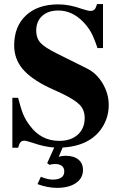

<svg xmlns="http://www.w3.org/2000/svg" viewBox="-20 -698 596 932"><path d="M480 -678.2V-464.8H453.1Q437 -513.2 422.6 -539.8Q408.2 -566.4 383.8 -591.8Q330.1 -647 263.2 -647Q213.4 -647 184.6 -620.6Q155.8 -594.2 155.8 -548.8Q155.8 -513.2 176.5 -490.2Q197.3 -467.3 256.8 -438L400.9 -366.2Q448.2 -343.3 478 -293.5Q507.8 -243.7 507.8 -188Q507.8 -133.8 481.2 -87.6Q454.6 -41.5 408.2 -15.1Q357.9 13.7 284.2 18.1L265.1 63Q280.3 58.1 297.9 58.1Q337.9 58.1 360.4 76.4Q382.8 94.7 382.8 127Q382.8 167 348.6 190.4Q314.5 213.9 256.8 213.9Q211.4 213.9 162.1 195.8L178.2 160.2Q211.9 173.8 234.9 173.8Q292 173.8 292 133.8Q292 116.7 280.3 107.4Q268.6 98.1 247.1 98.1Q233.4 98.1 220.2 102.1L209 94.2L243.2 18.1Q195.3 15.1 138.2 -4.9Q106.4 -15.1 98.1 -15.1Q85.9 -15.1 79.6 -7.8Q73.2 -0.5 67.9 19H40V-223.1H67.9Q81.1 -170.9 93.3 -141.8Q105.5 -112.8 126 -86.9Q179.7 -14.2 268.1 -14.2Q324.2 -14.2 357.7 -44.4Q391.1 -74.7 391.1 -125Q391.1 -163.1 368.4 -187.7Q345.7 -212.4 282.2 -243.2L215.8 -273.9Q128.9 -315.9 88.9 -364.5Q48.8 -413.1 48.8 -477.1Q48.8 -569.8 106.2 -623.3Q163.6 -676.8 263.2 -676.8Q316.9 -676.8 377.9 -654.8Q407.7 -645 418.9 -645Q432.1 -645 438.7 -651.9Q445.3 -658.7 451.2 -678.2Z"/></svg>

Font: Accordance
Style: Bold
Weight: 700
Version: Version 1.2 (build January 31, 2020) Miklal Software Solutio